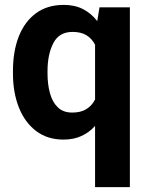

<svg xmlns="http://www.w3.org/2000/svg" viewBox="-20 -558 604 781"><path d="M32.7 -258.8V-269Q32.7 -349.6 56.6 -410.2Q80.6 -470.7 126.7 -504.4Q172.9 -538.1 239.3 -538.1Q284.2 -538.1 317.9 -520.8Q351.6 -503.4 375.5 -472.2L384.8 -528.3H508.3V203.1H366.7V-45.9Q343.3 -19.5 311.5 -4.9Q279.8 9.8 238.3 9.8Q172.4 9.8 126.5 -25.4Q80.6 -60.5 56.6 -121.3Q32.7 -182.1 32.7 -258.8ZM173.3 -269V-258.8Q173.3 -215.3 183.1 -179.2Q192.9 -143.1 214.8 -121.6Q236.8 -100.1 273.9 -100.1Q309.1 -100.1 331.5 -114.3Q354 -128.4 366.7 -153.3V-376Q354 -400.9 331.8 -414.6Q309.6 -428.2 274.9 -428.2Q220.2 -428.2 196.8 -382.3Q173.3 -336.4 173.3 -269Z"/></svg>

Font: Vazirmatn UI FD
Style: Bold
Weight: 700
Designer: Saber Rastikerdar
Foundry: Saber Rastikerdar
Version: Version 33.003